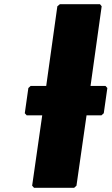

<svg xmlns="http://www.w3.org/2000/svg" viewBox="-20 -887 531 914"><path d="M133 -3 142 7H333L344 -3L392 -338H463L474 -348L491 -468L482 -478H411L464 -857L456 -867H265L253 -857L200 -478H126L115 -468L98 -348L107 -338H181Z"/></svg>

Font: Hussar Woodtype
Style: UltraObl
Weight: 900
Foundry: Cannot Into Space Fonts
Version: Version 1.07